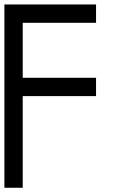

<svg xmlns="http://www.w3.org/2000/svg" viewBox="-20 -937 540 873"><path d="M0 -83.3V-916.7H416.7V-833.3H83.3V-583.3H416.7V-500H83.3V-83.3Z"/></svg>

Font: GalmuriMono11 Regular
Style: Regular
Weight: 400
Designer: Lee Minseo (quiple)
Version: Version 2.399;hotconv 1.1.1;makeotfexe 2.6.0 DEVELOPMENT